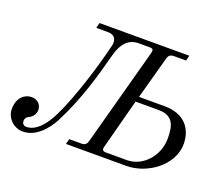

<svg xmlns="http://www.w3.org/2000/svg" viewBox="-119 -893 1278 1093"><g transform="rotate(20 520.0 -347.0)"><path d="M8 -82C8 -26 56 18 110 18C209 18 270 -93 281 -115C362 -272 406 -432 439 -557C449 -595 473 -680 557 -680H627C646 -680 650 -672 645 -653L484 -59C479 -41 468 -32 450 -32H374L366 0H731C859 0 996 -100 996 -228C996 -314 947 -394 820 -394H665L736 -653C741 -672 753 -680 772 -680H846L854 -712H310L302 -680H374C409 -680 423 -659 423 -636C423 -630 423 -623 421 -616C377 -432 296 -193 241 -106C221 -72 178 -14 120 -14C101 -14 94 -28 94 -40C94 -58 104 -67 112 -70C127 -77 152 -94 152 -128C152 -153 134 -184 92 -184C52 -184 8 -153 8 -82ZM576 -59 656 -362H795C887 -362 900 -302 900 -226C900 -122 820 -32 723 -32H595C577 -32 571 -41 576 -59Z"/></g></svg>

Font: Old Standard
Style: Italic
Weight: 400
Italic angle: -15.2°
Designer: Alexey Kryukov <alexios@thessalonica.org.ru>
Version: Version 2.0